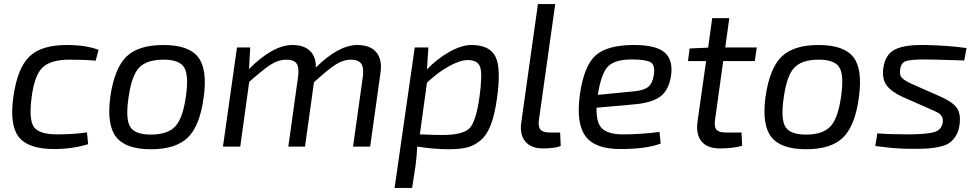

<svg xmlns="http://www.w3.org/2000/svg" viewBox="-20 -720 4804 943"><path d="M407 -70 413 -12Q336 12 246 12Q118 12 72 -47.5Q26 -107 46 -247Q66 -386 124.5 -442.5Q183 -499 308 -499Q404 -499 464 -475L450 -422Q396 -427 322 -427Q230 -427 189.5 -389Q149 -351 135 -240Q121 -130 147.5 -95Q174 -60 261 -60Q344 -60 407 -70Z M980 -239Q961 -101 902 -44Q843 13 721 13Q598 13 550.5 -47Q503 -107 522 -246Q542 -384 600.5 -441.5Q659 -499 783 -499Q907 -499 953.5 -439Q1000 -379 980 -239ZM783 -427Q701 -427 663.5 -388Q626 -349 611 -239Q596 -135 619.5 -97Q643 -59 721 -59Q803 -59 840.5 -99Q878 -139 893 -246Q908 -351 884.5 -389Q861 -427 783 -427Z M1209 -487 1203 -381Q1321 -499 1416 -499Q1473 -499 1503 -469.5Q1533 -440 1531 -388Q1643 -499 1735 -499Q1799 -499 1828.5 -463Q1858 -427 1849 -364L1798 0H1714L1762 -343Q1768 -389 1753.5 -408Q1739 -427 1703 -427Q1667 -427 1629.5 -403.5Q1592 -380 1522 -316L1478 0H1396L1444 -343Q1450 -388 1437 -407.5Q1424 -427 1385 -427Q1348 -427 1311 -403.5Q1274 -380 1204 -318L1160 0H1075L1144 -487Z M2084 -487 2077 -379Q2124 -429 2185 -464Q2246 -499 2296 -499Q2384 -499 2413 -442.5Q2442 -386 2421 -238Q2410 -157 2390.5 -106.5Q2371 -56 2339.5 -30Q2308 -4 2273 4.5Q2238 13 2183 13Q2114 13 2029 0Q2027 49 2021 93L2004 203H1918L2017 -487ZM2077 -314 2042 -60Q2115 -57 2152 -57Q2253 -57 2285.5 -89.5Q2318 -122 2335 -244Q2350 -355 2338.5 -390Q2327 -425 2277 -425Q2241 -425 2186.5 -395.5Q2132 -366 2077 -314Z M2707 -700 2627 -132Q2622 -98 2634.5 -83.5Q2647 -69 2682 -69H2731L2734 -3Q2705 9 2646 9Q2589 9 2560.5 -24.5Q2532 -58 2540 -117L2622 -700Z M3219 -72 3225 -15Q3156 12 3026 12Q2901 12 2855 -52Q2809 -116 2828 -255Q2848 -397 2905.5 -448Q2963 -499 3094 -499Q3205 -499 3246.5 -460.5Q3288 -422 3275 -343Q3263 -274 3220.5 -244Q3178 -214 3090 -207L2910 -191Q2908 -114 2939 -87Q2970 -60 3040 -60Q3126 -60 3219 -72ZM2916 -254 3089 -271Q3139 -275 3161.5 -291.5Q3184 -308 3191 -350Q3199 -401 3175 -414.5Q3151 -428 3083 -428Q3001 -428 2967 -394.5Q2933 -361 2916 -254Z M3532 -420 3492 -132Q3487 -97 3499 -83Q3511 -69 3546 -69H3622L3625 -4Q3579 9 3516 9Q3453 9 3425 -26Q3397 -61 3406 -124L3448 -420H3359L3367 -482L3458 -486L3478 -631H3562L3542 -487H3697L3687 -420Z M4198 -239Q4179 -101 4120 -44Q4061 13 3939 13Q3816 13 3768.5 -47Q3721 -107 3740 -246Q3760 -384 3818.5 -441.5Q3877 -499 4001 -499Q4125 -499 4171.5 -439Q4218 -379 4198 -239ZM4001 -427Q3919 -427 3881.5 -388Q3844 -349 3829 -239Q3814 -135 3837.5 -97Q3861 -59 3939 -59Q4021 -59 4058.5 -99Q4096 -139 4111 -246Q4126 -351 4102.5 -389Q4079 -427 4001 -427Z M4547 -185 4411 -245Q4357 -270 4334.5 -301Q4312 -332 4318 -384Q4327 -452 4375 -476.5Q4423 -501 4522 -499Q4633 -497 4727 -484L4716 -423Q4593 -427 4524 -428Q4454 -428 4429.5 -420Q4405 -412 4401 -378Q4397 -350 4410 -337Q4423 -324 4460 -307L4596 -247Q4656 -221 4678 -192Q4700 -163 4693 -109Q4689 -77 4676 -55Q4663 -33 4645.5 -20Q4628 -7 4598.5 0Q4569 7 4539.5 9Q4510 11 4465 11Q4431 11 4404.5 9.5Q4378 8 4365 7Q4352 6 4323.5 2.5Q4295 -1 4279 -3L4289 -65Q4349 -60 4445 -60Q4538 -61 4571 -72Q4604 -83 4610 -117Q4613 -135 4606 -147Q4599 -159 4590 -164.5Q4581 -170 4558 -180Q4551 -183 4547 -185Z"/></svg>

Font: Exo 2.0
Style: Italic
Weight: 400
Italic angle: -8°
Designer: Natanael Gama
Version: Version 1.001;PS 001.001;hotconv 1.0.70;makeotf.lib2.5.58329